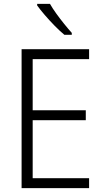

<svg xmlns="http://www.w3.org/2000/svg" viewBox="-20 -1060 534 987"><path d="M438 -93H91V-807H438V-756H148V-493H421V-442H148V-144H438ZM237 -1040Q250 -1017 269.5 -990Q289 -963 310 -937Q331 -911 349 -891V-881H311Q288 -900 261 -927.5Q234 -955 210 -983Q186 -1011 171 -1032V-1040Z"/></svg>

Font: Noto Sans Telugu UI SemiCondensed Light
Style: Regular
Weight: 300
Width: 4
Designer: Jelle Bosma - Monotype Design Team
Foundry: Monotype Imaging Inc.
Version: Version 2.005; ttfautohint (v1.8.4.7-5d5b)